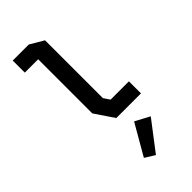

<svg xmlns="http://www.w3.org/2000/svg" viewBox="-331 -827 1261 1261"><g transform="rotate(-45 300.0 -196.0)"><path d="M78 -748V-636H202V-133L292 0H521V-112H351L322 -155V-692L227 -748ZM304 356 460 152 359 98 235 313Z"/></g></svg>

Font: Kode Mono
Style: Bold
Weight: 700
Monospace: yes
Designer: Isa Ozler
Foundry: Kadena LLC
Version: Version 1.206;gftools[0.9.28]